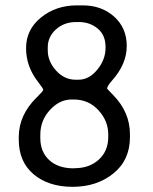

<svg xmlns="http://www.w3.org/2000/svg" viewBox="-20 -702 583 730"><path d="M267.6 -398.9H278.3Q318.8 -398.9 350.1 -437.3Q381.3 -475.6 381.3 -520V-523.4Q381.3 -568.8 351.3 -593.5Q321.3 -618.2 280.3 -618.2H269.5Q223.6 -618.2 192.6 -590.1Q161.6 -562 161.6 -522V-510.7Q161.6 -468.8 193.1 -433.8Q224.6 -398.9 267.6 -398.9ZM133.3 -189.9V-176.8Q133.3 -124.5 167.2 -93.3Q201.2 -62 259.8 -62L264.2 -62.5Q319.8 -62.5 355.7 -95.2Q391.6 -127.9 391.6 -181.6V-190.9Q391.6 -242.2 354.2 -283Q316.9 -323.7 260.3 -323.7H252Q206.5 -323.7 169.9 -283.9Q133.3 -244.1 133.3 -189.9ZM387.2 -365.2Q387.2 -364.3 411.1 -339.8Q474.1 -274.9 474.1 -191.4V-180.7Q474.1 -93.3 411.1 -42.5Q348.1 8.3 256.3 8.3Q164.6 8.3 107.9 -39.3Q51.3 -86.9 51.3 -171.4V-181.6Q51.8 -265.1 119.1 -331.1Q144.5 -356 144.5 -360.6Q144.5 -365.2 124 -391.6Q79.1 -449.2 79.1 -519Q79.1 -589.8 136.2 -635.7Q192.9 -681.6 272.5 -681.6H294.4Q366.2 -681.6 414.1 -638.7Q461.9 -595.7 461.9 -527.1Q461.9 -458.5 406.2 -396Q387.2 -374.5 387.2 -365.2Z"/></svg>

Font: Averia Sans Libre Light
Style: Regular
Weight: 300
Version: Version 1.002